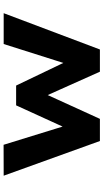

<svg xmlns="http://www.w3.org/2000/svg" viewBox="224 -795 571 1059"><g transform="rotate(-90 509.5 -265.5)"><path d="M261.2 0 69.9 -530.7 240.4 -531.2 349.9 -176.4 328.6 -179 457.9 -462.1H567.1L703 -178.6L684 -176.6L796.2 -530.7H966.3L766.1 0H643.5L488.2 -347L543.2 -350.4L383.4 0Z"/></g></svg>

Font: Lexend Peta
Style: Regular
Weight: 400
Designer: Bonnie Shaver-Troup, Thomas Jockin
Foundry: Lexend
Version: Version 1.007